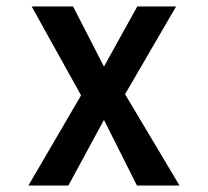

<svg xmlns="http://www.w3.org/2000/svg" viewBox="-20 -571 640 591"><path d="M229.5 -277.5 77.5 -551H205L300 -366L402.5 -551H522L365 -281L532.5 0H401.5L300 -202L190.5 0H67.5Z"/></svg>

Font: JuliaMono SemiBold
Style: Regular
Weight: 600
Monospace: yes
Designer: cormullion
Foundry: corm
Version: Version 0.055; ttfautohint (v1.8.4)